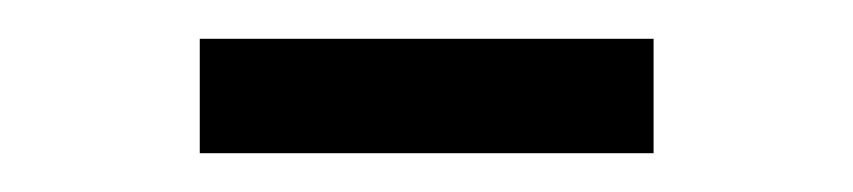

<svg xmlns="http://www.w3.org/2000/svg" viewBox="-20 -667 440 99"><path d="M83 -588V-647H317V-588Z"/></svg>

Font: Source Serif 4 Subhead
Style: Regular
Weight: 400
Designer: Frank Grießhammer
Foundry: Adobe Systems Incorporated
Version: Version 4.004;hotconv 1.0.117;makeotfexe 2.5.65602